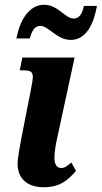

<svg xmlns="http://www.w3.org/2000/svg" viewBox="-20 -778 428 808"><path d="M278 -610C344 -610 375 -680 388 -753H333C327 -726 317 -700 290 -700C254 -700 224 -758 166 -758C101 -758 63 -691 49 -616H105C113 -643 123 -669 150 -669C185 -669 219 -610 278 -610ZM165 10C237 10 271 -26 300 -59L280 -94C261 -79 254 -71 237 -71C220 -71 209 -86 209 -112C209 -142 215 -172 224 -213L294 -536H74L63 -482H80C129 -482 121 -461 109 -395L82 -258C67 -181 54 -116 54 -89C54 -27 94 10 165 10Z"/></svg>

Font: Noto Serif Condensed Extra
Style: Italic
Weight: 800
Width: 3
Italic angle: -12°
Designer: Monotype Design Team
Foundry: Monotype Imaging Inc.
Version: Version 1.901